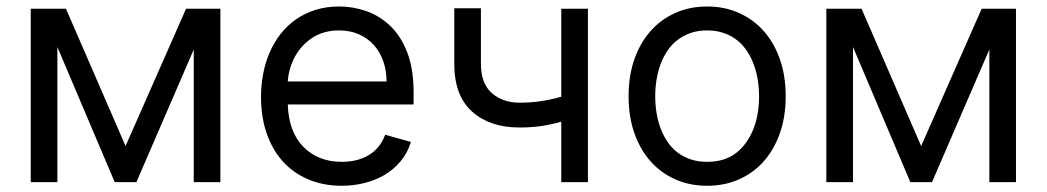

<svg xmlns="http://www.w3.org/2000/svg" viewBox="-20 -573 3293 604"><path d="M187.5 -545.5 375 -113.6 565.3 -545.5H673.3V0H589.5V-417.3L409.1 0H340.9L160.5 -425.1V0H76.7V-545.5Z M801.1 -268.5Q801.1 -305.4 807.9 -340.9Q814.6 -376.4 828.3 -408Q842 -439.6 862.6 -466.1Q883.2 -492.5 910.5 -511.7Q937.9 -530.9 971.9 -541.7Q1006 -552.6 1046.9 -552.6Q1089.5 -552.6 1131 -538.5Q1172.6 -524.5 1206.7 -492.5Q1240.8 -460.6 1261 -408.4Q1281.2 -356.2 1281.2 -279.8V-244.3H885.3Q888.1 -157.7 935 -110.4Q981.5 -63.9 1055.4 -63.9Q1104.8 -63.9 1140.3 -85.2Q1175.8 -106.5 1191.8 -149.1L1272.7 -126.4Q1261.7 -90.9 1239.5 -64.8Q1217.3 -38.7 1188.2 -21.8Q1159.1 -5 1124.8 3.2Q1090.6 11.4 1055.4 11.4Q996.4 11.4 949.2 -8.9Q902 -29.1 869.1 -65.9Q836.3 -102.6 818.7 -154.1Q801.1 -205.6 801.1 -268.5ZM885.3 -316.8H1196Q1196 -350.5 1185.9 -379.8Q1175.8 -409.1 1156.6 -430.8Q1137.4 -452.4 1109.7 -464.8Q1082 -477.3 1046.9 -477.3Q998.9 -477.3 963.8 -454.9Q946.4 -443.9 932.4 -428.8Q918.3 -413.7 908.4 -395.8Q898.4 -377.8 892.6 -357.8Q886.7 -337.7 885.3 -316.8Z M1492.9 -546.9V-372.2Q1492.9 -309.7 1527.7 -279.8Q1562.5 -250 1613.6 -250Q1651.3 -250 1683.1 -255Q1714.8 -259.9 1745.7 -268.8V-545.5H1829.5V0H1745.7V-190.3Q1715.9 -181.5 1684.1 -176.7Q1652.3 -171.9 1613.6 -171.9Q1521.3 -171.9 1465.2 -221.9Q1409.1 -272 1409.1 -372.2V-546.9Z M2204.5 -552.6Q2259.6 -552.6 2305 -532.1Q2350.5 -511.7 2383.2 -474.6Q2415.8 -437.5 2433.8 -385.5Q2451.7 -333.5 2451.7 -269.9Q2451.7 -207 2433.8 -155.2Q2415.8 -103.3 2383.2 -66.2Q2350.5 -29.1 2305 -8.9Q2259.6 11.4 2204.5 11.4Q2149.5 11.4 2104 -8.9Q2058.6 -29.1 2025.9 -66.2Q1993.3 -103.3 1975.3 -155.2Q1957.4 -207 1957.4 -269.9Q1957.4 -333.5 1975.3 -385.5Q1993.3 -437.5 2025.9 -474.6Q2058.6 -511.7 2104 -532.1Q2149.5 -552.6 2204.5 -552.6ZM2041.2 -269.9Q2041.2 -244.7 2045.1 -219.5Q2049 -194.2 2057.4 -171.3Q2065.7 -148.4 2078.7 -128.7Q2091.6 -109 2109.7 -94.6Q2127.8 -80.3 2151.5 -72.1Q2175.1 -63.9 2204.5 -63.9Q2260.7 -63.9 2296.9 -92.7Q2315 -107.2 2328.3 -126.4Q2341.6 -145.6 2350.5 -168.3Q2359.4 -191.1 2363.6 -216.8Q2367.9 -242.5 2367.9 -269.9Q2367.9 -295.5 2364 -320.7Q2360.1 -345.9 2351.7 -368.8Q2343.4 -391.7 2330.4 -411.6Q2317.5 -431.5 2299.4 -446Q2281.2 -460.6 2257.6 -468.9Q2234 -477.3 2204.5 -477.3Q2175.4 -477.3 2152.2 -469.1Q2128.9 -460.9 2110.6 -446.7Q2092.3 -432.5 2079.2 -412.8Q2066.1 -393.1 2057.7 -370.2Q2049.4 -347.3 2045.3 -321.7Q2041.2 -296.2 2041.2 -269.9Z M2690.3 -545.5 2877.8 -113.6 3068.2 -545.5H3176.1V0H3092.3V-417.3L2911.9 0H2843.8L2663.4 -425.1V0H2579.5V-545.5Z"/></svg>

Font: Inter P
Style: Regular
Weight: 400
Designer: Rasmus Andersson
Foundry: rsms
Version: Version 3.018;git-588b23468